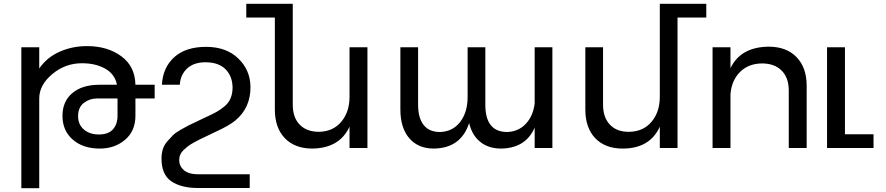

<svg xmlns="http://www.w3.org/2000/svg" viewBox="-20 -777 4654 1008"><path d="M792 -332V-260H691V-170Q691 -89 636.5 -43Q582 3 504 3Q416 3 362 -44Q308 -91 308 -169Q308 -245 360 -288.5Q412 -332 501 -332H594Q583 -388 532.5 -416.5Q482 -445 410 -445Q323 -445 254.5 -388Q186 -331 186 -260V211H92V-529H186V-417Q225 -475 292 -505Q359 -535 437 -535Q544 -535 616.5 -482Q689 -429 691 -332ZM597 -169V-260H488Q451 -260 420.5 -237Q390 -214 390 -167Q390 -123 420.5 -97Q451 -71 499 -71Q549 -71 573 -98Q597 -125 597 -169Z M1291 138H1021Q970 138 945 116Q920 94 921 61Q921 47 926.5 34.5Q932 22 943.5 11Q955 0 966.5 -9Q978 -18 998 -29Q1018 -40 1032.5 -47Q1047 -54 1072.5 -66Q1098 -78 1112 -85Q1184 -118 1215 -144Q1296 -211 1295 -321Q1294 -409 1231 -470Q1168 -531 1062 -531Q955 -531 895 -477Q835 -423 830 -332H924Q927 -385 963 -418Q999 -451 1062 -450Q1129 -449 1164.5 -413Q1200 -377 1201 -318Q1201 -286 1190.5 -261Q1180 -236 1158.5 -218.5Q1137 -201 1119.5 -191Q1102 -181 1074 -168Q1067 -165 1063 -163Q1051 -157 1018 -141.5Q985 -126 970 -118.5Q955 -111 928 -95.5Q901 -80 887.5 -66.5Q874 -53 858 -34.5Q842 -16 835 6Q828 28 828 53Q827 139 879 174.5Q931 210 1019 210H1291Z M1815 -529H1909V0H1815V-112Q1763 1 1620 3Q1528 3 1475.5 -51.5Q1423 -106 1423 -202V-685H1273V-757H1517V-227Q1517 -160 1553.5 -122.5Q1590 -85 1654 -85Q1728 -86 1771.5 -137.5Q1815 -189 1815 -269Z M2787 -529H2880V0H2787V-107Q2740 1 2611 3Q2545 3 2501.5 -32Q2458 -67 2443 -131Q2400 1 2258 3Q2175 3 2128.5 -51.5Q2082 -106 2082 -202V-529H2175V-227Q2175 -158 2204 -121Q2233 -84 2290 -84Q2357 -86 2396 -137Q2435 -188 2435 -268V-529H2528V-227Q2528 -84 2643 -84Q2702 -86 2740.5 -127Q2779 -168 2787 -234Z M3688 -757V-685H3537V0H3444V-112Q3392 3 3249 3Q3157 3 3105 -51.5Q3053 -106 3053 -202V-529H3146V-227Q3146 -160 3182.5 -122Q3219 -84 3283 -85Q3357 -86 3400.5 -137.5Q3444 -189 3444 -269V-757Z M4015 -532Q4109 -532 4162 -477Q4215 -422 4215 -327V0H4121V-302Q4121 -369 4083.5 -406.5Q4046 -444 3980 -444Q3909 -443 3865 -399Q3821 -355 3815 -283V0H3721V-529H3815V-419Q3868 -530 4015 -532Z M4416 -72H4566V0H4322V-529H4416Z"/></svg>

Font: Montserrat arm
Style: Regular
Weight: 400
Designer: Julieta Ulanovsky
Foundry: Julieta Ulanovsky
Version: Version 6.000;PS 006.000;hotconv 1.0.88;makeotf.lib2.5.64775